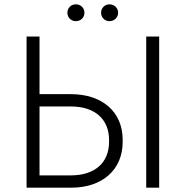

<svg xmlns="http://www.w3.org/2000/svg" viewBox="-20 -869 861 889"><path d="M331 -771C354 -771 371 -788 371 -810C371 -832 354 -849 331 -849C309 -849 292 -832 292 -810C292 -788 309 -771 331 -771ZM487 -771C509 -771 527 -788 527 -810C527 -832 509 -849 487 -849C465 -849 448 -832 448 -810C448 -788 465 -771 487 -771ZM103 0H310C454 0 548 -83 548 -212V-222C548 -352 452 -433 309 -433H163V-700H103ZM657 0H717V-700H657ZM163 -57V-376H309C418 -376 485 -318 485 -221V-212C485 -115 418 -57 309 -57Z"/></svg>

Font: Fixel Text Light
Style: Regular
Weight: 300
Width: 4
Designer: AlfaBravo + MacPaw
Foundry: Kyrylo Tkachov, Marchela Mozhyna, Serhii Makarenko, Maria Weinstein, Zakhar Kryvoshyya
Version: Version 1.211